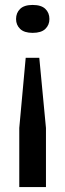

<svg xmlns="http://www.w3.org/2000/svg" viewBox="-20 -557 264 777"><path d="M139 -323 166 -39V200H58V-39L84 -323ZM112 -537Q147 -537 163.5 -521Q180 -505 180 -480Q180 -456 163.5 -440Q147 -424 112 -424Q78 -424 61.5 -440Q45 -456 45 -480Q45 -505 61.5 -521Q78 -537 112 -537Z"/></svg>

Font: Mona Sans Expanded Medium
Style: Regular
Weight: 500
Width: 7
Designer: Deni Anggara
Foundry: GitHub
Version: Version 2.000